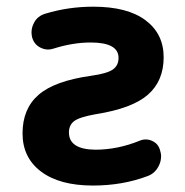

<svg xmlns="http://www.w3.org/2000/svg" viewBox="-20 -577 564 586"><path d="M143.6 -428.7Q134.8 -425.8 127 -425.8Q115.2 -425.8 103.5 -431.6Q84 -441.4 78.1 -462.9Q76.2 -470.7 76.2 -478.5Q76.2 -493.2 84 -507.8Q94.7 -528.3 118.2 -535.2Q188.5 -556.6 264.6 -556.6Q369.1 -556.6 424.3 -515.1Q479.5 -473.6 479.5 -402.3Q479.5 -330.1 431.6 -288.1Q383.8 -246.1 272.5 -228.5Q222.7 -219.7 206.5 -207.5Q190.4 -195.3 190.4 -172.9Q190.4 -121.1 270.5 -120.1Q338.9 -120.1 406.2 -147.5Q415 -151.4 424.8 -151.4Q435.5 -151.4 445.3 -146.5Q463.9 -137.7 468.8 -117.2Q471.7 -108.4 471.7 -100.6Q471.7 -85 464.8 -71.3Q454.1 -48.8 431.6 -40Q354.5 -10.7 263.7 -10.7Q162.1 -10.7 105.5 -53.2Q48.8 -95.7 48.8 -169.9Q48.8 -245.1 97.7 -287.6Q146.5 -330.1 257.8 -345.7Q306.6 -352.5 324.2 -364.7Q341.8 -377 341.8 -400.4Q341.8 -447.3 256.8 -447.3Q202.1 -447.3 143.6 -428.7Z"/></svg>

Font: Gen Jyuu Gothic Bold
Style: Bold
Weight: 700
Designer: [Source Han Sans]
Ryoko NISHIZUKA  (kana & ideographs); Paul D. Hunt (Latin, Greek & Cyrillic); Wenlong ZHANG  (bopomofo
Version: Version 1.002.20150607